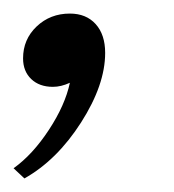

<svg xmlns="http://www.w3.org/2000/svg" viewBox="-25 -123 257 283"><path d="M-5 125Q23 105 47 68.5Q71 32 78 -1Q65 5 53 5Q33 5 21 -6.5Q9 -18 9 -37Q9 -65 29 -84Q49 -103 78 -103Q102 -103 116 -87.5Q130 -72 130 -45Q130 2 94.5 57.5Q59 113 11 140Z"/></svg>

Font: Fahkwang Medium
Style: Italic
Weight: 500
Italic angle: -10°
Version: Version 1.000; ttfautohint (v1.6)